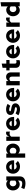

<svg xmlns="http://www.w3.org/2000/svg" viewBox="3164 -3942 996 7365"><g transform="rotate(-90 3662.5 -259.0)"><path d="M307 219Q249 219 194.5 207Q140 195 93 173L143 56Q186 76 225 86Q264 96 301 96Q359 96 388.5 72Q418 48 418 1V-69Q393 -38 353 -19.5Q313 -1 268 -1Q205 -1 153 -36Q101 -71 70.5 -130Q40 -189 40 -261Q40 -333 72 -391.5Q104 -450 158.5 -484.5Q213 -519 280 -519Q321 -519 357.5 -502.5Q394 -486 420 -454V-516H579V3Q579 107 509 163Q439 219 307 219ZM322 -133Q351 -133 375 -143.5Q399 -154 418 -174V-346Q399 -366 374.5 -376Q350 -386 322 -386Q287 -386 259 -369.5Q231 -353 215 -325Q199 -297 199 -260Q199 -224 215 -195Q231 -166 259 -149.5Q287 -133 322 -133Z M954 10Q878 10 816.5 -25.5Q755 -61 718.5 -121.5Q682 -182 682 -257Q682 -333 716 -393Q750 -453 809 -488.5Q868 -524 942 -524Q1017 -524 1074 -489Q1131 -454 1163.5 -392.5Q1196 -331 1196 -251V-216H841Q849 -187 866 -165Q883 -143 908 -131Q933 -119 962 -119Q994 -119 1020.5 -130Q1047 -141 1064 -162L1171 -73Q1121 -29 1070 -9.5Q1019 10 954 10ZM841 -308H1046Q1039 -336 1024 -356Q1009 -376 988 -387Q967 -398 941 -398Q916 -398 895.5 -387.5Q875 -377 861.5 -357Q848 -337 841 -308Z M1297 209V-516H1457V-444Q1483 -479 1523.5 -499Q1564 -519 1610 -519Q1674 -519 1725.5 -483.5Q1777 -448 1807.5 -389Q1838 -330 1838 -257Q1838 -185 1806 -126Q1774 -67 1719.5 -32Q1665 3 1598 3Q1556 3 1520.5 -12.5Q1485 -28 1459 -57V209ZM1556 -130Q1592 -130 1619.5 -146.5Q1647 -163 1663 -192Q1679 -221 1679 -258Q1679 -295 1663 -323.5Q1647 -352 1619 -368.5Q1591 -385 1556 -385Q1526 -385 1502.5 -374.5Q1479 -364 1459 -343V-171Q1478 -152 1503 -141Q1528 -130 1556 -130Z M1941 0V-516H2103V-399Q2128 -464 2162.5 -495Q2197 -526 2243 -526Q2260 -525 2271 -523Q2282 -521 2297 -513V-374Q2282 -382 2262 -386Q2242 -390 2221 -390Q2185 -390 2154 -372.5Q2123 -355 2103 -326V0Z M2617 10Q2541 10 2479.5 -25.5Q2418 -61 2381.5 -121.5Q2345 -182 2345 -257Q2345 -333 2379 -393Q2413 -453 2472 -488.5Q2531 -524 2605 -524Q2680 -524 2737 -489Q2794 -454 2826.5 -392.5Q2859 -331 2859 -251V-216H2504Q2512 -187 2529 -165Q2546 -143 2571 -131Q2596 -119 2625 -119Q2657 -119 2683.5 -130Q2710 -141 2727 -162L2834 -73Q2784 -29 2733 -9.5Q2682 10 2617 10ZM2504 -308H2709Q2702 -336 2687 -356Q2672 -376 2651 -387Q2630 -398 2604 -398Q2579 -398 2558.5 -387.5Q2538 -377 2524.5 -357Q2511 -337 2504 -308Z M3160 10Q3090 10 3029 -6Q2968 -22 2923 -53L2994 -161Q3050 -132 3086.5 -120.5Q3123 -109 3160 -109Q3195 -109 3214.5 -120.5Q3234 -132 3234 -151Q3234 -166 3222.5 -175Q3211 -184 3186 -188L3087 -206Q3012 -220 2973.5 -258Q2935 -296 2935 -356Q2935 -409 2961 -446.5Q2987 -484 3035.5 -504Q3084 -524 3151 -524Q3205 -524 3258 -509Q3311 -494 3361 -465L3287 -362Q3248 -385 3211.5 -395.5Q3175 -406 3139 -406Q3110 -406 3093.5 -397Q3077 -388 3077 -371Q3077 -355 3088.5 -347Q3100 -339 3130 -334L3227 -316Q3304 -302 3343 -264Q3382 -226 3382 -167Q3382 -117 3353 -76.5Q3324 -36 3274 -13Q3224 10 3160 10Z M3730 10Q3654 10 3592.5 -25.5Q3531 -61 3494.5 -121.5Q3458 -182 3458 -257Q3458 -333 3492 -393Q3526 -453 3585 -488.5Q3644 -524 3718 -524Q3793 -524 3850 -489Q3907 -454 3939.5 -392.5Q3972 -331 3972 -251V-216H3617Q3625 -187 3642 -165Q3659 -143 3684 -131Q3709 -119 3738 -119Q3770 -119 3796.5 -130Q3823 -141 3840 -162L3947 -73Q3897 -29 3846 -9.5Q3795 10 3730 10ZM3617 -308H3822Q3815 -336 3800 -356Q3785 -376 3764 -387Q3743 -398 3717 -398Q3692 -398 3671.5 -387.5Q3651 -377 3637.5 -357Q3624 -337 3617 -308Z M4073 0V-516H4235V-432Q4265 -477 4306.5 -500.5Q4348 -524 4398 -524Q4448 -524 4486.5 -501.5Q4525 -479 4547 -439.5Q4569 -400 4569 -348V0H4407V-301Q4407 -345 4383.5 -371Q4360 -397 4321 -397Q4295 -397 4273.5 -386.5Q4252 -376 4235 -354V0Z M4929 10Q4838 10 4791 -32Q4744 -74 4744 -156V-391H4644V-516H4744V-659L4906 -692V-516H5044V-391H4906V-188Q4906 -154 4921.5 -140Q4937 -126 4974 -126Q4988 -126 5002 -128Q5016 -130 5040 -137V-6Q5018 1 4986 5.5Q4954 10 4929 10Z M5378 10Q5302 10 5240.5 -25.5Q5179 -61 5142.5 -121.5Q5106 -182 5106 -257Q5106 -333 5140 -393Q5174 -453 5233 -488.5Q5292 -524 5366 -524Q5441 -524 5498 -489Q5555 -454 5587.5 -392.5Q5620 -331 5620 -251V-216H5265Q5273 -187 5290 -165Q5307 -143 5332 -131Q5357 -119 5386 -119Q5418 -119 5444.5 -130Q5471 -141 5488 -162L5595 -73Q5545 -29 5494 -9.5Q5443 10 5378 10ZM5265 -308H5470Q5463 -336 5448 -356Q5433 -376 5412 -387Q5391 -398 5365 -398Q5340 -398 5319.5 -387.5Q5299 -377 5285.5 -357Q5272 -337 5265 -308Z M5975 10Q5899 10 5837.5 -25.5Q5776 -61 5739.5 -121.5Q5703 -182 5703 -257Q5703 -333 5737 -393Q5771 -453 5830 -488.5Q5889 -524 5963 -524Q6038 -524 6095 -489Q6152 -454 6184.5 -392.5Q6217 -331 6217 -251V-216H5862Q5870 -187 5887 -165Q5904 -143 5929 -131Q5954 -119 5983 -119Q6015 -119 6041.5 -130Q6068 -141 6085 -162L6192 -73Q6142 -29 6091 -9.5Q6040 10 5975 10ZM5862 -308H6067Q6060 -336 6045 -356Q6030 -376 6009 -387Q5988 -398 5962 -398Q5937 -398 5916.5 -387.5Q5896 -377 5882.5 -357Q5869 -337 5862 -308Z M6318 0V-516H6480V-399Q6505 -464 6539.5 -495Q6574 -526 6620 -526Q6637 -525 6648 -523Q6659 -521 6674 -513V-374Q6659 -382 6639 -386Q6619 -390 6598 -390Q6562 -390 6531 -372.5Q6500 -355 6480 -326V0Z M6950 3Q6887 3 6835 -32.5Q6783 -68 6752.5 -127.5Q6722 -187 6722 -259Q6722 -332 6754 -390.5Q6786 -449 6840.5 -484Q6895 -519 6962 -519Q7003 -519 7038.5 -503Q7074 -487 7100 -457V-712L7262 -737V0H7102V-67Q7077 -35 7036.5 -16Q6996 3 6950 3ZM7004 -131Q7033 -131 7057 -141.5Q7081 -152 7100 -172V-346Q7081 -366 7056.5 -376Q7032 -386 7004 -386Q6969 -386 6941 -369.5Q6913 -353 6897 -324Q6881 -295 6881 -258Q6881 -222 6897 -193Q6913 -164 6941 -147.5Q6969 -131 7004 -131Z"/></g></svg>

Font: Red Hat Text
Style: Bold
Weight: 700
Designer: Pentagram, MCKL
Foundry: MCKL
Version: Version 1.030